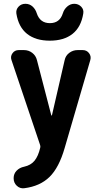

<svg xmlns="http://www.w3.org/2000/svg" viewBox="-20 -790 540 1037"><path d="M319.3 -717.8Q326.2 -740.2 343.3 -754.9Q360.4 -769.5 380.9 -769.5Q403.3 -769.5 418.5 -753.9Q433.6 -738.3 429.7 -716.8Q418 -643.6 371.6 -606.9Q325.2 -570.3 249 -570.3Q172.9 -570.3 126.5 -606.9Q80.1 -643.6 68.4 -716.8Q65.4 -738.3 80.1 -753.9Q94.7 -769.5 117.2 -769.5Q139.6 -769.5 155.8 -754.9Q171.9 -740.2 178.7 -717.8Q196.3 -665 249.5 -665Q302.7 -665 319.3 -717.8ZM426.8 -519.5Q448.2 -519.5 460.9 -502.9Q473.6 -486.3 467.8 -465.8L329.1 9.8Q298.8 115.2 247.6 165.5Q196.3 215.8 111.3 226.6Q87.9 229.5 70.8 213.4Q53.7 197.3 53.7 172.9V171.9Q53.7 148.4 69.8 131.8Q85.9 115.2 110.4 110.4Q146.5 102.5 166.5 78.1Q186.5 53.7 197.3 7.8Q199.2 -1 196.3 -7.8L42 -465.8Q35.2 -485.4 47.4 -502.4Q59.6 -519.5 81.1 -519.5H109.4Q134.8 -519.5 154.3 -504.4Q173.8 -489.3 179.7 -464.8L256.8 -168Q257.8 -166 259.3 -166Q260.7 -166 260.7 -168L329.1 -464.8Q334 -489.3 354 -504.4Q374 -519.5 399.4 -519.5Z"/></svg>

Font: Rounded Mgen+ 2m bold
Style: Bold
Weight: 700
Designer: [Source Han Sans]
Ryoko NISHIZUKA  (kana & ideographs); Paul D. Hunt (Latin, Greek & Cyrillic); Wenlong ZHANG  (bopomofo
Version: Version 1.059.20150602